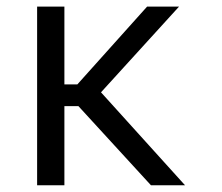

<svg xmlns="http://www.w3.org/2000/svg" viewBox="-20 -548 658 568"><path d="M170.5 -528.4V-298.3H208.8L415.1 -528.4H509.6L278.8 -274.9L527.3 0H426.5L212 -234H170.5V0H89.8V-528.4Z"/></svg>

Font: Inter Light BETA
Style: Regular
Weight: 300
Designer: Rasmus Andersson
Foundry: rsms
Version: Version 3.011;git-f93a4a705